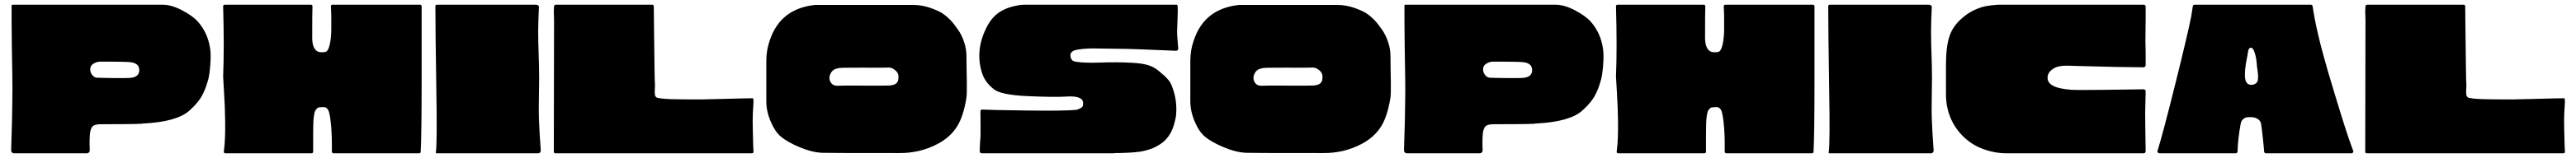

<svg xmlns="http://www.w3.org/2000/svg" viewBox="-20 -649 10876 669"><path d="M867 -444Q871 -419 868 -377Q865 -335 859 -312Q854 -295 850 -283Q846 -271 837.5 -253Q829 -235 814.5 -217Q800 -199 780 -181Q727 -133 584 -126Q578 -125 576 -125Q541 -123 406 -123Q381 -123 372 -115Q363 -107 360 -85Q357 -57 359 -12Q359 -7 355.5 -3.5Q352 0 347 0H39Q34 0 30.5 -3.5Q27 -7 27 -12Q32 -163 32 -220Q33 -270 32 -326.5Q31 -383 30 -451Q29 -519 29 -558Q29 -591 29 -625Q29 -629 32 -629H667Q704 -629 748.5 -605.5Q793 -582 814 -559Q857 -511 867 -444ZM526 -319Q568 -321 568 -352Q568 -383 527 -386Q518 -387 489.5 -387.5Q461 -388 437.5 -388Q414 -388 401 -388Q390 -388 375.5 -380Q361 -372 361 -356Q361 -344 366.5 -335.5Q372 -327 378 -323.5Q384 -320 389 -320Q407 -319 460 -318.5Q513 -318 526 -319Z M1760 -622Q1760 -604 1760 -565.5Q1760 -527 1760 -443Q1760 -359 1760 -322Q1760 -77 1756 -7Q1756 0 1749 0H1388Q1382 0 1381 -7Q1381 -7 1381 -16.5Q1381 -26 1381 -40Q1381 -54 1380.5 -72Q1380 -90 1378.5 -108Q1377 -126 1375 -142Q1373 -158 1370 -170.5Q1367 -183 1362 -188Q1357 -194 1351 -195Q1345 -196 1336 -195Q1331 -195 1328.5 -194.5Q1326 -194 1324 -193.5Q1322 -193 1320 -191.5Q1318 -190 1316.5 -188Q1315 -186 1312 -182Q1308 -177 1305.5 -160.5Q1303 -144 1302.5 -120Q1302 -96 1302 -77.5Q1302 -59 1302 -35Q1302 -11 1302 -8V-7Q1302 0 1295 0H932Q924 0 925 -8Q929 -38 930 -69.5Q931 -101 930.5 -137Q930 -173 929 -196.5Q928 -220 925.5 -263.5Q923 -307 922 -325V-326Q927 -447 922 -622Q922 -629 929 -629H1292Q1300 -629 1299 -621Q1298 -597 1298 -490Q1298 -464 1305 -449Q1312 -434 1323.5 -430Q1335 -426 1353 -429Q1365 -431 1371.5 -458Q1378 -485 1378.5 -522Q1379 -559 1378.5 -583.5Q1378 -608 1377 -621Q1376 -629 1384 -629H1753Q1759 -629 1760 -623Q1760 -622 1760 -622Z M1822 -629H2244Q2249 -629 2252.5 -625.5Q2256 -622 2255 -617Q2254 -594 2253 -567.5Q2252 -541 2252 -518Q2252 -495 2252.5 -467.5Q2253 -440 2254 -417.5Q2255 -395 2255.5 -366.5Q2256 -338 2256 -316Q2256 -295 2255 -234Q2254 -173 2255 -151Q2257 -89 2263 -12Q2263 -7 2260 -3.5Q2257 0 2252 0H1823Q1819 0 1820 -4Q1826 -40 1822 -272Q1818 -518 1818 -625Q1819 -626 1822 -629Z M3158 -100Q3160 -7 3161 -7Q3161 0 3154 0H2325Q2318 0 2318 -7V-23Q2318 -24 2318 -24Q2318 -26 2318 -28L2319 -565Q2317 -604 2319 -622Q2320 -629 2326 -629H2733Q2740 -629 2740 -622Q2740 -609 2741 -524.5Q2742 -440 2743 -367Q2744 -294 2745 -288Q2745 -282 2744.5 -274.5Q2744 -267 2744 -261.5Q2744 -256 2744.5 -250Q2745 -244 2747 -241Q2749 -239 2751 -237Q2753 -235 2757 -234.5Q2761 -234 2763.5 -233.5Q2766 -233 2772.5 -232Q2779 -231 2783 -231Q2799 -229 2849.5 -228.5Q2900 -228 2901 -228Q2917 -227 3025 -230Q3133 -233 3157 -233Q3160 -233 3160 -230Q3161 -225 3161 -218Q3159 -177 3158 -164Q3157 -142 3158 -100Z M3984 -572Q3991 -566 4000 -555.5Q4009 -545 4024.5 -523Q4040 -501 4050 -471Q4060 -441 4060 -411Q4060 -388 4060.5 -356Q4061 -324 4061.5 -303.5Q4062 -283 4061.5 -263.5Q4061 -244 4060 -236Q4047 -155 4020 -113Q3991 -67 3937 -39Q3863 0 3775 -1Q3471 -1 3451 -2Q3407 -4 3355 -26Q3303 -48 3276 -71Q3252 -91 3233.5 -134.5Q3215 -178 3215 -220V-390Q3215 -434 3228 -473.5Q3241 -513 3259 -539Q3311 -616 3420 -628Q3446 -628 3507 -628Q3568 -628 3684.5 -628Q3801 -628 3836 -628Q3873 -628 3908 -615.5Q3943 -603 3958.5 -592.5Q3974 -582 3984 -572ZM3737 -287Q3745 -288 3750.5 -289.5Q3756 -291 3760 -293.5Q3764 -296 3766.5 -299Q3769 -302 3770.5 -306Q3772 -310 3772.5 -315Q3773 -320 3773 -326Q3773 -340 3759.5 -351.5Q3746 -363 3733 -363Q3715 -362 3618 -362.5Q3521 -363 3519 -360Q3496 -357 3486.5 -338Q3477 -319 3486 -302Q3495 -285 3517 -286Q3529 -287 3624 -286.5Q3719 -286 3737 -287Z M4948 -629Q4949 -628 4951 -626Q4953 -612 4951 -567Q4949 -522 4949 -513Q4949 -504 4951.5 -475.5Q4954 -447 4954 -443Q4954 -440 4951.5 -437Q4949 -434 4945 -434Q4757 -442 4735 -442Q4712 -442 4660.5 -443Q4609 -444 4591 -444Q4546 -443 4522.5 -437.5Q4499 -432 4499 -415Q4499 -408 4501 -403Q4503 -398 4505.5 -395Q4508 -392 4513 -390Q4518 -388 4520 -388Q4522 -388 4527 -387Q4558 -382 4621 -384Q4693 -387 4762 -383Q4800 -381 4826 -373.5Q4852 -366 4875 -346Q4877 -344 4884 -338Q4891 -332 4892.5 -331Q4894 -330 4899 -325Q4904 -320 4905.5 -318Q4907 -316 4911 -312Q4915 -308 4917 -305Q4919 -302 4921.5 -297Q4924 -292 4926 -287.5Q4928 -283 4930 -277Q4950 -223 4945 -163Q4944 -149 4936 -121Q4928 -93 4912.5 -71.5Q4897 -50 4874 -36Q4851 -22 4834 -17Q4810 -9 4786.5 -6Q4763 -3 4733 -2Q4713 -1 4687 -1Q4685 -1 4682 0Q4681 0 4680 0H4125Q4117 0 4116 -8Q4116 -26 4118 -56Q4120 -64 4119.5 -116Q4119 -168 4119 -177Q4119 -186 4128 -185Q4167 -183 4321 -181Q4475 -179 4525 -184Q4533 -187 4535.5 -188Q4538 -189 4544 -192.5Q4550 -196 4551.5 -202Q4553 -208 4552 -217Q4547 -245 4478 -240Q4430 -237 4318 -242Q4206 -247 4176 -271Q4140 -299 4127 -336Q4096 -428 4140 -523Q4163 -574 4200 -598Q4225 -614 4255 -621.5Q4285 -629 4302 -629Z M5774 -572Q5781 -566 5790 -555.5Q5799 -545 5814.5 -523Q5830 -501 5840 -471Q5850 -441 5850 -411Q5850 -388 5850.5 -356Q5851 -324 5851.5 -303.5Q5852 -283 5851.5 -263.5Q5851 -244 5850 -236Q5837 -155 5810 -113Q5781 -67 5727 -39Q5653 0 5565 -1Q5261 -1 5241 -2Q5197 -4 5145 -26Q5093 -48 5066 -71Q5042 -91 5023.5 -134.5Q5005 -178 5005 -220V-390Q5005 -434 5018 -473.5Q5031 -513 5049 -539Q5101 -616 5210 -628Q5236 -628 5297 -628Q5358 -628 5474.5 -628Q5591 -628 5626 -628Q5663 -628 5698 -615.5Q5733 -603 5748.5 -592.5Q5764 -582 5774 -572ZM5527 -287Q5535 -288 5540.5 -289.5Q5546 -291 5550 -293.5Q5554 -296 5556.5 -299Q5559 -302 5560.5 -306Q5562 -310 5562.5 -315Q5563 -320 5563 -326Q5563 -340 5549.5 -351.5Q5536 -363 5523 -363Q5505 -362 5408 -362.5Q5311 -363 5309 -360Q5286 -357 5276.5 -338Q5267 -319 5276 -302Q5285 -285 5307 -286Q5319 -287 5414 -286.5Q5509 -286 5527 -287Z M6747 -444Q6751 -419 6748 -377Q6745 -335 6739 -312Q6734 -295 6730 -283Q6726 -271 6717.5 -253Q6709 -235 6694.5 -217Q6680 -199 6660 -181Q6607 -133 6464 -126Q6458 -125 6456 -125Q6421 -123 6286 -123Q6261 -123 6252 -115Q6243 -107 6240 -85Q6237 -57 6239 -12Q6239 -7 6235.5 -3.5Q6232 0 6227 0H5919Q5914 0 5910.5 -3.5Q5907 -7 5907 -12Q5912 -163 5912 -220Q5913 -270 5912 -326.5Q5911 -383 5910 -451Q5909 -519 5909 -558Q5909 -591 5909 -625Q5909 -629 5912 -629H6547Q6584 -629 6628.5 -605.5Q6673 -582 6694 -559Q6737 -511 6747 -444ZM6406 -319Q6448 -321 6448 -352Q6448 -383 6407 -386Q6398 -387 6369.5 -387.5Q6341 -388 6317.5 -388Q6294 -388 6281 -388Q6270 -388 6255.5 -380Q6241 -372 6241 -356Q6241 -344 6246.5 -335.5Q6252 -327 6258 -323.5Q6264 -320 6269 -320Q6287 -319 6340 -318.5Q6393 -318 6406 -319Z M7640 -622Q7640 -604 7640 -565.5Q7640 -527 7640 -443Q7640 -359 7640 -322Q7640 -77 7636 -7Q7636 0 7629 0H7268Q7262 0 7261 -7Q7261 -7 7261 -16.5Q7261 -26 7261 -40Q7261 -54 7260.5 -72Q7260 -90 7258.5 -108Q7257 -126 7255 -142Q7253 -158 7250 -170.5Q7247 -183 7242 -188Q7237 -194 7231 -195Q7225 -196 7216 -195Q7211 -195 7208.5 -194.5Q7206 -194 7204 -193.5Q7202 -193 7200 -191.5Q7198 -190 7196.5 -188Q7195 -186 7192 -182Q7188 -177 7185.5 -160.5Q7183 -144 7182.5 -120Q7182 -96 7182 -77.5Q7182 -59 7182 -35Q7182 -11 7182 -8V-7Q7182 0 7175 0H6812Q6804 0 6805 -8Q6809 -38 6810 -69.5Q6811 -101 6810.5 -137Q6810 -173 6809 -196.5Q6808 -220 6805.5 -263.5Q6803 -307 6802 -325V-326Q6807 -447 6802 -622Q6802 -629 6809 -629H7172Q7180 -629 7179 -621Q7178 -597 7178 -490Q7178 -464 7185 -449Q7192 -434 7203.5 -430Q7215 -426 7233 -429Q7245 -431 7251.5 -458Q7258 -485 7258.5 -522Q7259 -559 7258.5 -583.5Q7258 -608 7257 -621Q7256 -629 7264 -629H7633Q7639 -629 7640 -623Q7640 -622 7640 -622Z M7702 -629H8124Q8129 -629 8132.5 -625.5Q8136 -622 8135 -617Q8134 -594 8133 -567.5Q8132 -541 8132 -518Q8132 -495 8132.5 -467.5Q8133 -440 8134 -417.5Q8135 -395 8135.5 -366.5Q8136 -338 8136 -316Q8136 -295 8135 -234Q8134 -173 8135 -151Q8137 -89 8143 -12Q8143 -7 8140 -3.5Q8137 0 8132 0H7703Q7699 0 7700 -4Q7706 -40 7702 -272Q7698 -518 7698 -625Q7699 -626 7702 -629Z M9036 -170Q9036 -152 9036.5 -112Q9037 -72 9037.5 -41Q9038 -10 9038 -10Q9038 0 9029 0H8451Q8400 0 8350.5 -18.5Q8301 -37 8264 -75Q8195 -147 8195 -251Q8195 -251 8195 -252V-373V-374Q8195 -452 8210 -496Q8225 -542 8270 -578Q8293 -597 8318 -608Q8343 -619 8363.5 -623Q8384 -627 8415 -629H8416H9029Q9038 -629 9038 -620V-563Q9038 -558 9037.5 -524Q9037 -490 9037 -472Q9038 -444 9038 -408V-374Q9038 -365 9029 -364Q8993 -364 8917 -365.5Q8841 -367 8774 -369Q8707 -371 8704 -371Q8667 -371 8648 -358Q8623 -342 8624 -319Q8624 -299 8645 -287Q8669 -273 8723 -269Q8735 -268 8770 -268Q8805 -268 8847.5 -268.5Q8890 -269 8930.5 -269.5Q8971 -270 8999.5 -270.5Q9028 -271 9028 -271Q9035 -271 9038 -265Q9036 -185 9036 -170Z M9898 -55Q9906 -33 9914 -11Q9916 -7 9913.5 -3.5Q9911 0 9907 0H9546Q9539 0 9538 -8Q9538 -17 9532 -71Q9527 -116 9525 -126Q9522 -139 9510 -146Q9498 -153 9482 -153Q9470 -153 9463.5 -152Q9457 -151 9449 -144Q9441 -137 9439 -124Q9427 -58 9426 -8Q9425 0 9418 0H9096Q9092 0 9089.5 -3Q9087 -6 9088 -10Q9110 -80 9163 -293Q9216 -506 9230 -578Q9234 -600 9237 -622Q9238 -629 9245 -629H9735Q9742 -629 9743 -622Q9758 -517 9806 -352Q9870 -136 9898 -55ZM9466 -406Q9454 -347 9458 -317Q9462 -287 9489 -290Q9499 -292 9505 -297.5Q9511 -303 9512 -313Q9513 -323 9512.5 -330.5Q9512 -338 9510.5 -350.5Q9509 -363 9508 -367Q9507 -384 9504.5 -400.5Q9502 -417 9496 -432Q9490 -447 9483 -447Q9480 -447 9478 -446Q9476 -445 9474.5 -442.5Q9473 -440 9472 -438Q9471 -436 9470.5 -432Q9470 -428 9469.5 -425Q9469 -422 9468 -416Q9467 -410 9466 -406Z M10805 -100Q10807 -7 10808 -7Q10808 0 10801 0H9972Q9965 0 9965 -7V-23Q9965 -24 9965 -24Q9965 -26 9965 -28L9966 -565Q9964 -604 9966 -622Q9967 -629 9973 -629H10380Q10387 -629 10387 -622Q10387 -609 10388 -524.5Q10389 -440 10390 -367Q10391 -294 10392 -288Q10392 -282 10391.5 -274.5Q10391 -267 10391 -261.5Q10391 -256 10391.5 -250Q10392 -244 10394 -241Q10396 -239 10398 -237Q10400 -235 10404 -234.5Q10408 -234 10410.5 -233.5Q10413 -233 10419.5 -232Q10426 -231 10430 -231Q10446 -229 10496.5 -228.5Q10547 -228 10548 -228Q10564 -227 10672 -230Q10780 -233 10804 -233Q10807 -233 10807 -230Q10808 -225 10808 -218Q10806 -177 10805 -164Q10804 -142 10805 -100Z"/></svg>

Font: Cubao Free Wide
Style: Wide
Weight: 400
Designer: Aaron Amar
Version: Version 001.001